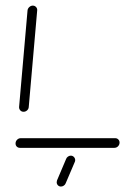

<svg xmlns="http://www.w3.org/2000/svg" viewBox="-20 -539 479 700"><path d="M415.9 -19.3Q415.9 -11.5 410.4 -5.7Q404.8 0 397 0H52.6Q45.9 0 41.3 -4.4Q36.7 -8.9 36.7 -15.9Q36.7 -23.7 42.2 -29.4Q47.8 -35.2 55.6 -35.2H400Q406.7 -35.2 411.3 -30.6Q415.9 -25.9 415.9 -19.3ZM65.9 -131.5Q58.5 -131.5 53.9 -136.7Q49.3 -141.9 49.6 -148.9L80.4 -501.1Q81.1 -508.1 86.9 -513.3Q92.6 -518.5 99.6 -518.5Q106.7 -518.5 111.5 -513.3Q116.3 -508.1 115.6 -501.1L84.8 -148.9Q84.4 -141.9 78.9 -136.7Q73.3 -131.5 65.9 -131.5ZM186.7 125.2Q186.7 122.2 187.8 118.9L221.1 40.4Q223 35.2 227.8 31.9Q232.6 28.5 238.1 28.5Q244.8 28.5 249.4 33.3Q254.1 38.1 254.1 44.8Q254.1 48.1 253 50.7L219.6 128.9Q217.8 134.1 212.8 137.6Q207.8 141.1 202.2 141.1Q195.6 141.1 191.1 136.5Q186.7 131.9 186.7 125.2Z"/></svg>

Font: 26F Galaxy Sans Light
Style: Italic
Weight: 300
Italic angle: -5°
Designer: C₂₉H₂₅N₃O₅
Version: Version 1.200